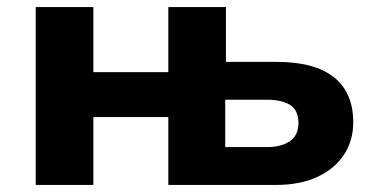

<svg xmlns="http://www.w3.org/2000/svg" viewBox="-20 -523 1069 543"><path d="M81 0V-503H244V-319H456V-503H619V-348H762Q870 -348 924.5 -304.5Q979 -261 979 -177Q979 -125 952.5 -85Q926 -45 877 -22.5Q828 0 762 0H456V-192H244V0ZM617 -107H735Q775 -107 799.5 -123.5Q824 -140 824 -175Q824 -212 800 -226.5Q776 -241 735 -241H617Z"/></svg>

Font: Nunito Sans 7pt ExtraBold
Style: Regular
Weight: 800
Designer: Vernon Adams
Foundry: Vernon Adams
Version: Version 3.101;gftools[0.9.27]